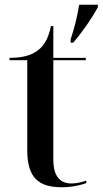

<svg xmlns="http://www.w3.org/2000/svg" viewBox="-20 -780 433 810"><path d="M278 -614V-600H289C329 -647 371 -708 393 -750V-760H314C306 -710 294 -662 278 -614ZM241 10C283 10 326 0 344 -8V-18C321 -10 300 -6 282 -6C231 -6 205 -39 205 -107V-526H342V-536H205V-670H195C185 -622 168 -588 139 -567C110 -545 72 -536 20 -536V-526H95V-146C95 -30 143 10 241 10Z"/></svg>

Font: Noto Serif Display Medium
Style: Regular
Weight: 500
Designer: Monotype Design Team
Foundry: Monotype Imaging Inc.
Version: Version 2.009